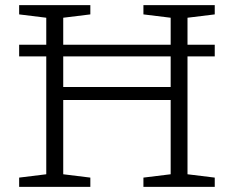

<svg xmlns="http://www.w3.org/2000/svg" viewBox="-20 -727 910 747"><path d="M226 -49 331.5 -36V0H54.5V-36L160 -49V-507.5H54.5V-553H160V-658L54.5 -671V-707H331.5V-671L226 -658V-553H644V-658L538 -671V-707H815.5V-671L709.5 -658V-553H815.5V-507.5H709.5V-49L815.5 -36V0H538V-36L644 -49V-338H226ZM226 -388.5H644V-507.5H226Z"/></svg>

Font: Newsreader 6pt Light
Style: Regular
Weight: 300
Designer: Hugues Gentile
Foundry: Production Type
Version: Version 1.003; ttfautohint (v1.8.3)